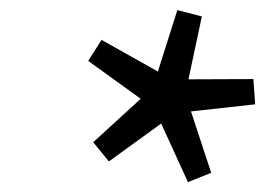

<svg xmlns="http://www.w3.org/2000/svg" viewBox="-20 -730 525 380"><path d="M398 -388 352 -369.5 299 -485.5 195.5 -410.5 164.5 -448.5 258.5 -534.5 154.5 -609.5 181 -651 292.5 -588.5 331 -710 379.5 -697.5 353 -573 481.5 -573.5 485 -523.5 358 -509.5Z"/></svg>

Font: Newsreader 7pt
Style: Italic
Weight: 400
Italic angle: -17°
Designer: Hugues Gentile
Foundry: Production Type
Version: Version 1.003